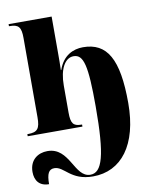

<svg xmlns="http://www.w3.org/2000/svg" viewBox="-86 -600 715 905"><g transform="rotate(-10 271.0 -148.0)"><path d="M75 240C75 191 85 170 112 170C160 170 178 240 286 240C422 240 509 128 509 -72C509 -283 459 -368 344 -368C298 -368 248 -347 225 -280H223C224 -307 224 -335 224 -363V-536H18V-526H22C64 -526 76 -511 76 -460V-80C76 -26 64 -10 18 -10H15V0H277V-10H273C235 -10 224 -25 224 -76V-206C224 -285 252 -334 293 -334C341 -334 355 -279 355 -83C355 153 331 230 275 230C198 230 201 85 94 85C49 85 8 112 8 170C8 211 29 240 75 240Z"/></g></svg>

Font: Noto Serif Display Condensed Extra
Style: Regular
Weight: 800
Width: 3
Designer: Monotype Design Team
Foundry: Monotype Imaging Inc.
Version: Version 1.900